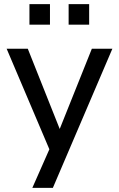

<svg xmlns="http://www.w3.org/2000/svg" viewBox="-20 -726 573 926"><path d="M136 180 230 -33V22L12 -491H114L276 -84H260L423 -491H522L235 180ZM311 -607V-706H410V-607ZM122 -607V-706H221V-607Z"/></svg>

Font: Nunito Sans 10pt Medium
Style: Regular
Weight: 500
Designer: Vernon Adams
Foundry: Vernon Adams
Version: Version 3.101;gftools[0.9.27]